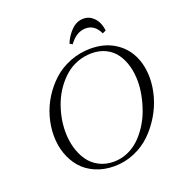

<svg xmlns="http://www.w3.org/2000/svg" viewBox="-157 -1025 1079 1162"><g transform="rotate(-20 382.5 -444.0)"><path d="M99.1 -291Q99.1 -351.1 116.2 -411.1Q133.3 -471.2 167 -524.9Q200.7 -578.6 246.8 -620.4Q293 -662.1 355.5 -686.5Q418 -710.9 487.8 -710.9Q573.7 -710.9 637.5 -672.6Q701.2 -634.3 733.2 -569.6Q765.1 -504.9 765.1 -422.9Q765.1 -365.7 748.5 -305.7Q731.9 -245.6 698.5 -189.7Q665 -133.8 619.9 -89.6Q574.7 -45.4 512.7 -18.8Q450.7 7.8 381.8 7.8Q315.9 7.8 262 -15.4Q208 -38.6 172.6 -79.1Q137.2 -119.6 118.2 -173.8Q99.1 -228 99.1 -291ZM172.9 -289.1Q172.9 -234.4 186.5 -186Q200.2 -137.7 226.3 -100.1Q252.4 -62.5 294.2 -40.8Q335.9 -19 388.2 -19Q435.5 -19 478.3 -37.6Q521 -56.2 553.5 -87.4Q585.9 -118.7 612.3 -159.7Q638.7 -200.7 655.3 -246.6Q671.9 -292.5 680.9 -338.9Q689.9 -385.3 689.9 -428.2Q689.9 -481 677.2 -526.4Q664.6 -571.8 639.9 -606.9Q615.2 -642.1 575.2 -662.1Q535.2 -682.1 483.9 -682.1Q435.5 -682.1 391.8 -665.5Q348.1 -648.9 314.7 -620.1Q281.2 -591.3 253.9 -553Q226.6 -514.6 209 -470.9Q191.4 -427.2 182.1 -380.9Q172.9 -334.5 172.9 -289.1ZM378.9 -782.2Q396.5 -827.1 430.9 -861.6Q465.3 -896 509.8 -896Q540.5 -896 563.7 -877.7Q586.9 -859.4 598.1 -834.5Q609.4 -809.6 611.8 -782.2L589.8 -772Q560.5 -835.9 502 -835.9Q441.9 -835.9 396 -772Z"/></g></svg>

Font: Dehuti Alt
Style: Italic
Weight: 400
Version: Version 1.2